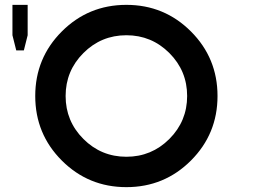

<svg xmlns="http://www.w3.org/2000/svg" viewBox="-20 -770 1040 790"><path d="M500 -125Q603.5 -125 676.8 -198.2Q750 -271.5 750 -375Q750 -478.5 676.8 -551.8Q603.5 -625 500 -625Q396.5 -625 323.2 -551.8Q250 -478.5 250 -375Q250 -271.5 323.2 -198.2Q396.5 -125 500 -125ZM500 0Q343.8 0 234.4 -109.4Q125 -218.8 125 -375Q125 -531.2 234.4 -640.6Q343.8 -750 500 -750Q656.2 -750 765.6 -640.6Q875 -531.2 875 -375Q875 -218.8 765.6 -109.4Q656.2 0 500 0ZM31.2 -750H93.8V-625L78.1 -562.5H46.9L31.2 -625Z"/></svg>

Font: Xanmono
Style: Regular
Weight: 400
Designer: GGBotNet
Foundry: GGBotNet
Version: 1.00